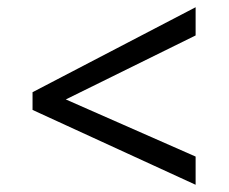

<svg xmlns="http://www.w3.org/2000/svg" viewBox="-20 -588 632 531"><path d="M70 -284V-333L521 -568V-490L162 -313L521 -155V-77Z"/></svg>

Font: hexubangla05
Style: Book
Weight: 400
Designer: Jelle Bosma - Monotype Design Team
Foundry: Monotype Imaging Inc.
Version: Version 2.003